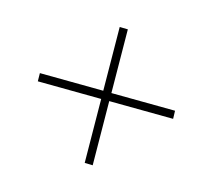

<svg xmlns="http://www.w3.org/2000/svg" viewBox="-72 -522 598 541"><g transform="rotate(-30 227.5 -251.5)"><path d="M210.9 -251.5 81.1 -383.8 97.7 -400.9 227.5 -268.6 357.4 -400.9 374 -383.8 244.1 -251.5 374.5 -118.7 358.4 -101.6 227.5 -234.9 96.7 -101.6 80.6 -118.7Z"/></g></svg>

Font: Vazirmatn RD Thin
Style: Regular
Weight: 100
Designer: Saber Rastikerdar
Foundry: Saber Rastikerdar
Version: Version 32.102